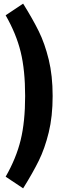

<svg xmlns="http://www.w3.org/2000/svg" viewBox="-20 -877 320 1054"><path d="M269 -350Q269 -238 247.5 -150Q226 -62 193 5Q160 72 107 157L11 93Q69 -8 93.5 -108.5Q118 -209 118 -350Q118 -492 93.5 -592Q69 -692 11 -793L107 -857Q160 -772 193 -705Q226 -638 247.5 -550Q269 -462 269 -350Z"/></svg>

Font: Fira Sans Extra Condensed
Style: Bold
Weight: 700
Width: 1
Designer: Carrois Corporate & Edenspiekermann AG
Foundry: Carrois Corporate GbR & Edenspiekermann AG
Version: Version 4.203